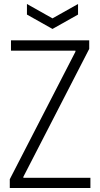

<svg xmlns="http://www.w3.org/2000/svg" viewBox="-20 -942 502 962"><path d="M115 -922 243 -850 371 -922V-869L243 -797L115 -869ZM29 -44 358 -683V-688H35V-740H427V-697L97 -56V-51H433V0H29Z"/></svg>

Font: Encode Sans Compressed
Style: Light
Weight: 300
Designer: Pablo Impallari, Andres Torresi
Foundry: Pablo Impallari, Andres Torresi
Version: Version 1.000; ttfautohint (v1.00) -l 8 -r 50 -G 200 -x 14 -